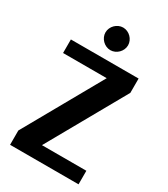

<svg xmlns="http://www.w3.org/2000/svg" viewBox="-220 -1008 964 1105"><g transform="rotate(30 262.5 -455.0)"><path d="M490 0V-90H195L485 -605V-700H35V-610H325L35 -95V0ZM262 -910C222 -910 187 -875 187 -835C187 -795 222 -760 262 -760C302 -760 337 -795 337 -835C337 -875 302 -910 262 -910Z"/></g></svg>

Font: Scada
Style: Bold
Weight: 700
Designer: Jovanny Lemonad
Foundry: Jovanny Lemonad
Version: Version 3.005